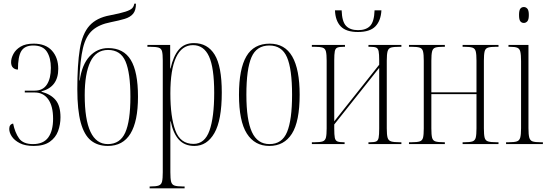

<svg xmlns="http://www.w3.org/2000/svg" viewBox="-20 -779 2963 1038"><path d="M162 10Q116 10 87 -5Q58 -20 44 -41Q30 -62 30 -82Q30 -107 51 -111Q61 -62 83 -31Q105 0 158 0Q215 0 241 -36Q267 -72 267 -137Q267 -206 240.5 -242.5Q214 -279 168 -279H114V-289H168Q212 -289 233.5 -322Q255 -355 255 -412Q255 -466 233.5 -499.5Q212 -533 160 -533Q114 -533 95.5 -503.5Q77 -474 77 -403Q61 -403 50.5 -413Q40 -423 40 -443Q40 -464 52.5 -487.5Q65 -511 91.5 -527Q118 -543 162 -543Q227 -543 261 -505Q295 -467 295 -407Q295 -309 204 -285V-283Q254 -270 280.5 -238.5Q307 -207 307 -145Q307 -106 294 -70.5Q281 -35 249 -12.5Q217 10 162 10Z M563 10Q508 10 471.5 -19.5Q435 -49 416.5 -116.5Q398 -184 398 -297Q398 -430 411.5 -513.5Q425 -597 463.5 -640Q502 -683 574 -696Q631 -707 658.5 -716Q686 -725 695 -735Q704 -745 706 -759H715Q715 -723 699.5 -704.5Q684 -686 654 -677Q624 -668 579 -659Q516 -647 480 -615.5Q444 -584 428.5 -519Q413 -454 409 -344H411Q423 -430 464.5 -474.5Q506 -519 565 -519Q648 -519 687 -455Q726 -391 726 -256Q726 10 563 10ZM563 0Q629 0 657 -62Q685 -124 685 -256Q685 -385 658.5 -447Q632 -509 564 -509Q499 -509 468.5 -445Q438 -381 438 -265Q438 0 563 0Z M789 239V229H794Q824 229 838 224Q852 219 856 203Q860 187 860 152V-452Q860 -486 856 -501.5Q852 -517 837.5 -521.5Q823 -526 791 -526H777V-536H900V-409H902Q917 -476 947 -511Q977 -546 1028 -546Q1102 -546 1140.5 -483.5Q1179 -421 1179 -279Q1179 -129 1139 -59.5Q1099 10 1031 10Q978 10 947 -24Q916 -58 903 -123H901Q901 -87 901 -53Q901 -19 901 17V152Q901 187 905 203Q909 219 923 224Q937 229 966 229H978V239ZM1026 -1Q1087 -1 1112.5 -73Q1138 -145 1138 -277Q1138 -413 1110 -474Q1082 -535 1023 -535Q963 -535 932 -469Q901 -403 901 -274Q901 -147 928 -74Q955 -1 1026 -1Z M1436 10Q1357 10 1314.5 -57Q1272 -124 1272 -267Q1272 -406 1312 -474.5Q1352 -543 1438 -543Q1520 -543 1560 -473.5Q1600 -404 1600 -267Q1600 -122 1558 -56Q1516 10 1436 10ZM1437 0Q1505 0 1532 -65.5Q1559 -131 1559 -267Q1559 -406 1531.5 -469.5Q1504 -533 1436 -533Q1367 -533 1339.5 -469.5Q1312 -406 1312 -267Q1312 -130 1342 -65Q1372 0 1437 0Z M1915 -606Q1851 -606 1822 -636.5Q1793 -667 1791 -723H1827Q1829 -662 1851 -639Q1873 -616 1916 -616Q1959 -616 1981 -639Q2003 -662 2005 -723H2042Q2039 -667 2009.5 -636.5Q1980 -606 1915 -606ZM1666 0V-10H1681Q1710 -10 1724 -14.5Q1738 -19 1742 -35Q1746 -51 1746 -85V-451Q1746 -485 1742 -501Q1738 -517 1724 -521.5Q1710 -526 1681 -526H1666V-536H1845V-526H1838Q1814 -526 1803.5 -521.5Q1793 -517 1790 -501.5Q1787 -486 1787 -453V-123L2030 -429V-453Q2030 -486 2027 -501.5Q2024 -517 2014 -521.5Q2004 -526 1983 -526H1972V-536H2150V-526H2140Q2109 -526 2094.5 -522Q2080 -518 2075.5 -502Q2071 -486 2071 -451V-85Q2071 -50 2075.5 -34.5Q2080 -19 2094.5 -14.5Q2109 -10 2140 -10H2150V0H1972V-10H1983Q2004 -10 2014 -14.5Q2024 -19 2027 -34.5Q2030 -50 2030 -84V-412L1787 -106V-84Q1787 -50 1790 -34.5Q1793 -19 1804 -14.5Q1815 -10 1837 -10H1843V0Z M2191 0V-10H2206Q2235 -10 2249 -14.5Q2263 -19 2267 -34.5Q2271 -50 2271 -85V-451Q2271 -485 2267 -501Q2263 -517 2249 -521.5Q2235 -526 2206 -526H2191V-536H2385V-526H2375Q2346 -526 2333 -521.5Q2320 -517 2316 -501Q2312 -485 2312 -451V-280H2556V-451Q2556 -485 2552 -501Q2548 -517 2534 -521.5Q2520 -526 2491 -526H2481V-536H2675V-526H2661Q2632 -526 2618 -521.5Q2604 -517 2600 -501Q2596 -485 2596 -451V-85Q2596 -51 2600 -35Q2604 -19 2618.5 -14.5Q2633 -10 2664 -10H2675V0H2481V-10H2491Q2520 -10 2534 -14.5Q2548 -19 2552 -35Q2556 -51 2556 -85V-270H2312V-85Q2312 -50 2316 -34.5Q2320 -19 2334 -14.5Q2348 -10 2380 -10H2385V0Z M2812 -655Q2800 -655 2793 -664Q2786 -673 2786 -698Q2786 -723 2793 -732Q2800 -741 2812 -741Q2823 -741 2831 -732Q2839 -723 2839 -698Q2839 -673 2831 -664Q2823 -655 2812 -655ZM2716 0V-10H2731Q2760 -10 2774 -14.5Q2788 -19 2792.5 -35Q2797 -51 2797 -86V-448Q2797 -483 2793 -499.5Q2789 -516 2776.5 -521Q2764 -526 2736 -526H2729V-536H2837V-86Q2837 -51 2841.5 -35Q2846 -19 2859.5 -14.5Q2873 -10 2902 -10H2915V0Z"/></svg>

Font: Noto Serif Display ExtraCondensed ExtraLight
Style: Regular
Weight: 200
Width: 2
Designer: Monotype Design Team
Foundry: Monotype Imaging Inc.
Version: Version 2.009